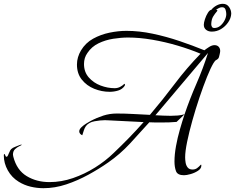

<svg xmlns="http://www.w3.org/2000/svg" viewBox="-60 -864 1234 1008"><path d="M168 124Q134 124 100.5 116Q67 108 38 90Q2 68 -19 30.5Q-40 -7 -40 -48Q-40 -55 -37 -56Q-34 -54 -32 -47.5Q-30 -41 -26 -41Q-21 -41 -18 -48.5Q-15 -56 -14 -58Q-9 -69 -6 -75Q-3 -81 8 -88Q12 -90 21.5 -94Q31 -98 40.5 -101.5Q50 -105 53 -105Q54 -105 54 -104Q54 -102 42.5 -97Q31 -92 19.5 -81.5Q8 -71 8 -52Q8 -49 10 -41Q28 29 80 60.5Q132 92 200 92Q262 92 323 71Q384 50 439 15.5Q494 -19 537 -61Q578 -100 617.5 -140.5Q657 -181 694 -223L515 -232Q509 -232 503 -232.5Q497 -233 491 -233Q468 -233 437 -227.5Q406 -222 391 -202Q384 -192 380 -179Q376 -166 372 -154Q366 -156 361 -161.5Q356 -167 356 -174Q356 -185 367.5 -196Q379 -207 393 -215.5Q407 -224 416 -229Q448 -246 482 -257Q516 -268 553 -268Q597 -268 640.5 -265.5Q684 -263 727 -261Q795 -341 857.5 -424Q920 -507 993 -582Q938 -605 872.5 -624.5Q807 -644 739.5 -655.5Q672 -667 612 -667Q576 -667 534.5 -660.5Q493 -654 457 -636.5Q421 -619 399 -586Q381 -561 381 -528Q381 -486 406 -457.5Q431 -429 468 -415Q505 -401 542 -401Q557 -401 570 -407.5Q583 -414 593 -424Q596 -423 596 -420Q596 -419 595.5 -417.5Q595 -416 595 -414Q582 -395 560 -388.5Q538 -382 516 -382Q474 -382 434.5 -398Q395 -414 369.5 -446Q344 -478 344 -525Q344 -545 349.5 -563.5Q355 -582 365 -599Q389 -639 429 -661Q469 -683 515 -692.5Q561 -702 604 -702Q671 -702 742 -687Q813 -672 882.5 -648.5Q952 -625 1013 -600Q1023 -608 1038 -617.5Q1053 -627 1066 -627Q1080 -627 1088 -618.5Q1096 -610 1096 -596Q1096 -592 1095 -587.5Q1094 -583 1093 -578Q1090 -561 1085 -556Q1080 -551 1074.5 -548.5Q1069 -546 1061 -533Q1046 -508 1026.5 -459.5Q1007 -411 987 -351.5Q967 -292 950 -231.5Q933 -171 922.5 -120Q912 -69 912 -38Q912 -25 914.5 -10Q917 5 925.5 15.5Q934 26 951 26Q965 26 975 18.5Q985 11 994 1Q997 -1 997 4V6Q997 21 979.5 32.5Q962 44 940.5 50Q919 56 906 56Q872 56 864 34.5Q856 13 856 -16Q856 -53 864 -97Q872 -141 884.5 -184.5Q897 -228 909 -264L867 -224Q847 -222 827 -221.5Q807 -221 787 -221Q771 -221 755.5 -221Q740 -221 724 -222Q674 -166 622 -110Q570 -54 508 -11Q461 22 404.5 53Q348 84 288 104Q228 124 168 124ZM836 -256Q855 -256 873 -257.5Q891 -259 909 -264Q937 -346 971.5 -425Q1006 -504 1032 -586L756 -259Q776 -258 796 -257Q816 -256 836 -256ZM1052 -698Q1034 -698 1022 -707.5Q1010 -717 1010 -734Q1010 -745 1016 -763.5Q1022 -782 1031.5 -797Q1041 -812 1049 -812Q1060 -826 1076.5 -835Q1093 -844 1110 -844Q1131 -844 1142.5 -827.5Q1154 -811 1154 -792Q1153 -769 1138 -747Q1123 -725 1100.5 -711.5Q1078 -698 1052 -698ZM1065 -717Q1083 -717 1097 -729Q1111 -741 1119.5 -758Q1128 -775 1128 -790Q1128 -801 1124 -813.5Q1120 -826 1106 -826Q1097 -826 1089.5 -822Q1082 -818 1074 -813Q1075 -812 1078 -812Q1081 -812 1081 -809Q1081 -806 1077 -802Q1069 -793 1059.5 -778Q1050 -763 1049 -737Q1049 -730 1052.5 -723.5Q1056 -717 1065 -717Z"/></svg>

Font: Beau Rivage
Style: Regular
Weight: 400
Designer: Robert E. Leuschke
Foundry: Robert E. Leuschke
Version: Version 1.010; ttfautohint (v1.8.3)